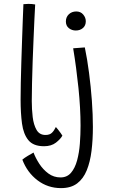

<svg xmlns="http://www.w3.org/2000/svg" viewBox="-20 -736 580 988"><path d="M301 -38Q291.5 -20.5 267.8 -2Q244 16.5 206.5 16.5Q151.5 16.5 126 -14.8Q100.5 -46 93.2 -100.2Q86 -154.5 86 -223Q86 -259.5 87 -309.8Q88 -360 89.8 -416.5Q91.5 -473 93.5 -528.8Q95.5 -584.5 97.2 -632.8Q99 -681 100.5 -714.5Q115.5 -716 127 -716Q144.5 -716 161 -713Q159 -682.5 157 -635.2Q155 -588 152.5 -532.2Q150 -476.5 148 -418.8Q146 -361 144.8 -308.2Q143.5 -255.5 143.5 -216Q143.5 -174 148.2 -134Q153 -94 168 -67.8Q183 -41.5 214 -41.5Q236 -41.5 247.5 -53Q259 -64.5 267.5 -82.5Q271 -79 278.5 -69.5Q286 -60 292.8 -50.5Q299.5 -41 301 -38ZM372.5 -677Q395 -677 408.2 -661.2Q421.5 -645.5 421.5 -626.5Q421.5 -604.5 406.8 -591.8Q392 -579 370 -579Q349.5 -579 334.2 -591.2Q319 -603.5 319 -625.5Q319 -648 334.2 -662.5Q349.5 -677 372.5 -677ZM458 -83Q458 -17 451 40Q444 97 426.5 140.2Q409 183.5 377 207.8Q345 232 294 232Q226 232 173 191.8Q120 151.5 95 85.5Q105.5 76.5 123 66Q140.5 55.5 152.5 49Q163 77 182.2 106.8Q201.5 136.5 229 156.8Q256.5 177 291.5 177Q325 177 345.5 153Q366 129 376.8 89.2Q387.5 49.5 391 2.8Q394.5 -44 394.5 -89.5Q394.5 -178 383.8 -282.8Q373 -387.5 356.5 -487.5L416.5 -492Q429 -432 438.2 -361Q447.5 -290 452.8 -218Q458 -146 458 -83Z"/></svg>

Font: Grandstander ExtraLight
Style: Regular
Weight: 200
Designer: Tyler Finck
Foundry: Etcetera Type Co
Version: Version 1.200; ttfautohint (v1.8.3)